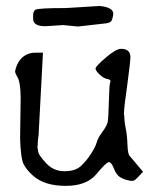

<svg xmlns="http://www.w3.org/2000/svg" viewBox="-20 -601 525 639"><path d="M199.2 -574.2 311.5 -581.1Q356.9 -576.7 356.9 -555.2Q356.9 -552.2 356.4 -549.8Q355 -541.5 352.1 -533.7Q348.6 -525.4 333.5 -523.4L239.3 -512.7L190.4 -517.6L130.9 -513.7Q90.3 -513.7 90.3 -538.6Q90.3 -542 90.3 -544.4Q88.9 -563 98.1 -568.6Q107.4 -574.2 199.2 -574.2ZM123 -425.8 108.4 -151.4Q105.5 -132.8 105.5 -122.1Q105.5 -122.1 105.5 -117.2Q105.5 -115.2 104.5 -112.3Q105.5 -103.5 107.4 -94.7Q109.4 -84 133.8 -57.6Q158.2 -31.2 194.3 -31.2Q230.5 -31.2 249 -48.3Q267.6 -65.4 282.7 -88.9Q297.9 -112.3 301.8 -127Q305.7 -141.6 320.8 -162.1Q335.9 -182.6 338.4 -194.8Q340.8 -207 342.3 -260.7Q343.8 -314.5 345.7 -323.2Q346.7 -327.1 347.7 -329.1Q347.7 -331.1 346.7 -334Q344.7 -336.9 334.5 -338.9Q324.2 -340.8 311 -353.5Q297.9 -366.2 297.9 -373Q297.9 -379.9 332 -409.2Q366.2 -438.5 382.8 -438.5Q413.1 -438.5 414.1 -412.1Q414.1 -396.5 403.3 -316.4Q392.6 -244.1 392.6 -221.7V-218.8L393.6 -216.8Q393.6 -197.3 398.4 -173.8Q403.3 -150.4 404.3 -117.7Q405.3 -85 414.1 -79.1L456.1 -29.3L440.4 -12.7Q430.7 -2 424.8 0Q422.9 1 418.9 1Q412.1 1 402.3 -2Q386.7 -5.9 376.5 -13.7Q366.2 -21.5 358.4 -41.5Q350.6 -61.5 342.3 -61.5Q334 -61.5 301.3 -22Q268.6 17.6 198.7 17.6Q128.9 17.6 90.8 -15.6Q68.4 -35.2 58.6 -54.7Q48.8 -74.2 46.9 -140.6L48.8 -277.3Q47.9 -327.1 39.1 -342.3Q30.3 -357.4 30.3 -362.8Q30.3 -368.2 36.1 -383.8Q54.7 -425.8 99.6 -425.8Z"/></svg>

Font: Drukaatie burti
Style: Light
Weight: 300
Version: Version 0.14